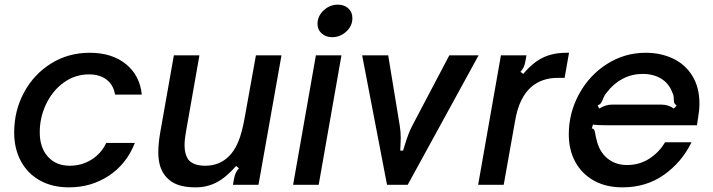

<svg xmlns="http://www.w3.org/2000/svg" viewBox="-20 -795 3066 826"><path d="M41 -225Q41 -319 83.5 -397.5Q126 -476 200 -522Q274 -568 366 -568Q462 -568 522 -519Q582 -470 590 -388H475Q468 -430 438.5 -452.5Q409 -475 363 -475Q303 -475 254.5 -440Q206 -405 178.5 -347.5Q151 -290 151 -226Q151 -160 186 -121Q221 -82 280 -82Q332 -82 374 -108.5Q416 -135 437 -180H560Q525 -90 449 -39.5Q373 11 277 11Q205 11 152 -18.5Q99 -48 70 -101.5Q41 -155 41 -225Z M669 -80Q661 -107 661 -140Q661 -179 670 -229L728 -557H838L780 -228Q774 -195 774 -170Q774 -133 789 -110Q810 -82 863 -82Q922 -82 962 -120Q988 -144 1005 -185Q1022 -226 1034 -296L1081 -557H1191L1092 0H982L987 -27Q990 -42 994.5 -51.5Q999 -61 1008 -71L996 -81Q953 -32 912 -10.5Q871 11 822 11Q755 11 719 -13Q683 -37 669 -80Z M1351 0H1241L1339 -557H1449ZM1346 -692Q1346 -726 1372.5 -750.5Q1399 -775 1433 -775Q1461 -775 1478.5 -759Q1496 -743 1496 -717Q1496 -683 1469.5 -659Q1443 -635 1409 -635Q1382 -635 1364 -651Q1346 -667 1346 -692Z M1645 0 1538 -557H1650L1700 -253Q1704 -228 1704 -201Q1704 -185 1702 -147H1714L1722 -173Q1737 -222 1753 -253L1913 -557H2039L1734 0Z M2037 0 2135 -557H2245L2240 -530Q2236 -504 2219 -486L2231 -477Q2272 -526 2315.5 -547Q2359 -568 2417 -568H2428L2409 -460H2379Q2313 -460 2268 -423Q2213 -377 2196 -275L2147 0Z M2427 -217Q2427 -309 2471 -390Q2515 -471 2591 -519.5Q2667 -568 2758 -568Q2822 -568 2874.5 -543.5Q2927 -519 2958 -469.5Q2989 -420 2989 -349Q2989 -321 2983 -286L2978 -256H2602Q2552 -256 2531 -259L2526 -243Q2534 -241 2536.5 -236Q2539 -231 2541 -219Q2543 -205 2546 -196Q2557 -144 2592 -114.5Q2627 -85 2678 -85Q2731 -85 2773.5 -112.5Q2816 -140 2841 -183H2955Q2913 -97 2836.5 -43Q2760 11 2658 11Q2587 11 2535 -18Q2483 -47 2455 -98.5Q2427 -150 2427 -217ZM2558 -328Q2573 -337 2586 -341Q2599 -345 2614 -345H2825Q2855 -345 2879 -328L2891 -341Q2883 -347 2881 -351.5Q2879 -356 2879 -363Q2879 -372 2878 -380.5Q2877 -389 2872 -398Q2858 -436 2824.5 -456.5Q2791 -477 2745 -477Q2699 -477 2659.5 -456.5Q2620 -436 2591 -398Q2579 -384 2572 -364Q2568 -355 2564.5 -350.5Q2561 -346 2551 -341Z"/></svg>

Font: Open Sauce Sans Medium Italic
Style: Regular
Weight: 500
Italic angle: -10°
Designer: Alfredo Marco Pradil
Foundry: Creative Sauce Fz LLC
Version: Version 1.477